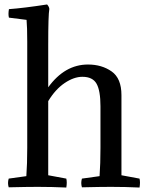

<svg xmlns="http://www.w3.org/2000/svg" viewBox="-20 -836 661 860"><path d="M102 -649Q102 -715 99 -747L20 -757Q16 -772 20 -795Q87 -800 191 -816Q200 -806 201 -796Q196 -770 196 -634V-445Q270 -547 374 -547Q436 -547 480 -516Q524 -485 524 -410V-51L605 -36Q609 -20 605 4Q542 1 477 1Q431 1 347 3Q341 -16 347 -36L426 -47Q430 -102 430 -174V-360Q430 -430 412.5 -461Q395 -492 349 -492Q311 -492 269.5 -464Q228 -436 196 -383V-51L277 -36Q281 -20 277 4Q214 1 149 1Q103 1 19 3Q13 -16 19 -36L98 -47Q102 -102 102 -174Z"/></svg>

Font: Adamina
Style: Regular
Weight: 400
Designer: Cyreal (www.cyreal.org)
Foundry: Cyreal
Version: Version 1.011